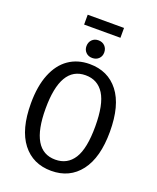

<svg xmlns="http://www.w3.org/2000/svg" viewBox="-178 -1091 984 1207"><g transform="rotate(20 314.0 -487.5)"><path d="M578 -344Q578 -171 507.5 -79Q437 13 314 13Q191 13 120.5 -78Q50 -169 50 -343Q50 -458 82.5 -538.5Q115 -619 174.5 -660Q234 -701 314 -701Q437 -701 507.5 -610.5Q578 -520 578 -344ZM148 -343Q148 -62 314 -62Q395 -62 437.5 -129Q480 -196 480 -344Q480 -491 437.5 -558.5Q395 -626 314 -626Q148 -626 148 -343ZM374 -800Q374 -775 357.5 -758.5Q341 -742 314 -742Q288 -742 271.5 -758.5Q255 -775 255 -800Q255 -826 271.5 -843Q288 -860 314 -860Q341 -860 357.5 -843Q374 -826 374 -800ZM195 -922V-988H438V-922Z"/></g></svg>

Font: Fira Sans Condensed
Style: Regular
Weight: 400
Width: 3
Designer: bBox Type GmbH & Carrois Corporate GbR & Edenspiekermann AG
Foundry: bBox Type GmbH & Carrois Corporate GbR & Edenspiekermann AG
Version: Version 4.301